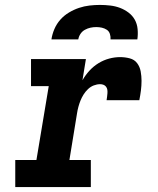

<svg xmlns="http://www.w3.org/2000/svg" viewBox="-20 -760 640 780"><path d="M42 0V-110H128L178 -410H106V-520H329L315 -434Q327 -455 343.5 -473Q360 -491 380.5 -503.5Q401 -516 423.5 -522Q446 -528 468 -528Q488 -528 507 -523Q526 -518 537 -503.5Q548 -489 551.5 -470Q555 -451 555 -431.5Q555 -412 552.5 -392.5Q550 -373 546 -353H413Q414 -360 415 -367Q416 -374 416.5 -381.5Q417 -389 416 -395.5Q415 -402 411 -407.5Q407 -413 400.5 -415.5Q394 -418 387 -418Q374 -418 361 -413Q348 -408 337.5 -398Q327 -388 319.5 -376Q312 -364 307 -351.5Q302 -339 298.5 -326Q295 -313 293 -300L262 -110H349V0ZM189 -600Q192 -621 201 -642Q210 -663 225 -680Q240 -697 260 -709Q280 -721 301 -728Q322 -735 343.5 -737.5Q365 -740 386 -740Q407 -740 428 -737.5Q449 -735 467.5 -728Q486 -721 502 -709Q518 -697 527.5 -680Q537 -663 539 -642Q541 -621 538 -600H429Q430 -611 426.5 -622Q423 -633 414 -639Q405 -645 394 -647.5Q383 -650 371 -650Q359 -650 347.5 -647.5Q336 -645 325 -639Q314 -633 307 -622.5Q300 -612 298 -600Z"/></svg>

Font: Iosevka Etoile XBdObl
Style: Regular
Weight: 800
Italic angle: -9°
Designer: Belleve Invis
Foundry: Belleve Invis
Version: Version 15.5.2; ttfautohint (v1.8.4)